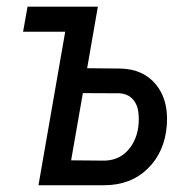

<svg xmlns="http://www.w3.org/2000/svg" viewBox="-20 -548 567 568"><path d="M225.1 -272.5 190.4 -73.7 290 -72.8Q337.9 -74.2 365.7 -112.3Q390.6 -146.5 390.6 -195.8Q390.6 -201.7 390.1 -208Q388.7 -235.4 374.3 -252.7Q359.9 -270 334.5 -272ZM61.5 -528.3H269.5L237.8 -346.2L335.9 -345.2Q403.8 -343.8 441.4 -297.9Q474.1 -257.8 474.1 -196.8Q474.1 -188 473.6 -178.7Q467.8 -99.1 417.5 -49.6Q367.2 0 287.6 0H93.8L172.9 -454.1H48.3Z"/></svg>

Font: MAUL Condensed Italic
Style: Condenced Regular Italic
Weight: 400
Italic angle: -12°
Designer: MAUL
Version: Version 1.0; 2020; ttfautohint (v1.8.3)